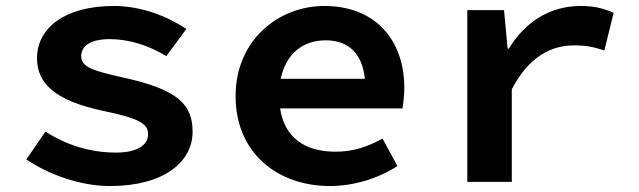

<svg xmlns="http://www.w3.org/2000/svg" viewBox="-20 -609 2140 643"><path d="M68 -75C140 -27 244 14 349 14C528 14 625 -66 625 -168C625 -259 576 -309 394 -349C291 -372 252 -384 252 -421C252 -453 280 -478 348 -478C413 -478 480 -456 537 -421L604 -512C546 -551 458 -589 361 -589C198 -589 104 -516 104 -414C104 -326 170 -271 324 -238C450 -212 476 -194 476 -159C476 -125 442 -98 369 -98C280 -98 202 -124 132 -168Z M1334 -315C1334 -473 1239 -589 1066 -589C914 -589 769 -476 769 -287C769 -97 909 14 1085 14C1166 14 1248 -12 1311 -53L1261 -145C1209 -116 1161 -101 1104 -101C1002 -101 933 -147 918 -246H1328C1330 -259 1334 -287 1334 -315ZM1071 -474C1147 -474 1193 -430 1202 -345H920C938 -430 995 -474 1071 -474Z M1545 -575V0H1694V-310C1750 -418 1825 -457 1902 -457C1944 -457 1967 -452 2004 -440L2035 -566C2001 -581 1971 -589 1924 -589C1827 -589 1741 -540 1684 -446H1680L1668 -575Z"/></svg>

Font: Kawkab Mono
Style: Bold
Weight: 700
Monospace: yes
Designer: Abdullah Arif
Foundry: Abdullah Arif
Version: Version 1.000;PS 000.500;hotconv 1.0.88;makeotf.lib2.5.64775